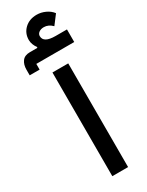

<svg xmlns="http://www.w3.org/2000/svg" viewBox="-273 -954 760 991"><g transform="rotate(-30 106.5 -458.5)"><path d="M73 -618H167V0H73ZM23 -698V-664H-36V-698Q-36 -728 -21.5 -747.5Q-7 -767 25 -767H69L70 -772Q62 -782 56.5 -796Q51 -810 51 -824Q51 -864 79 -890.5Q107 -917 151 -917Q177 -917 202 -905.5Q227 -894 242 -874L201 -820Q178 -843 151 -843Q133 -843 121.5 -834.5Q110 -826 110 -813Q110 -773 181 -773H249V-698Z"/></g></svg>

Font: IBM Plex Arabic Medium
Style: Regular
Weight: 500
Designer: Mike Abbink, Paul van der Laan, Pieter van Rosmalen, Wael Morcos, Khajak Apelian
Foundry: Bold Monday
Version: Version 1.0